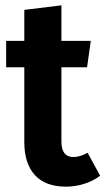

<svg xmlns="http://www.w3.org/2000/svg" viewBox="-20 -683 395 719"><path d="M355 -25Q329 -5 295 5.5Q261 16 227 16Q150 16 110.5 -27.5Q71 -71 71 -151V-431H3V-530H71V-646L210 -663V-530H320L306 -431H210V-153Q210 -95 255 -95Q280 -95 308 -111Z"/></svg>

Font: Fira Sans Condensed SemiBold
Style: Regular
Weight: 600
Width: 3
Designer: bBox Type GmbH & Carrois Corporate GbR & Edenspiekermann AG
Foundry: bBox Type GmbH & Carrois Corporate GbR & Edenspiekermann AG
Version: Version 4.301